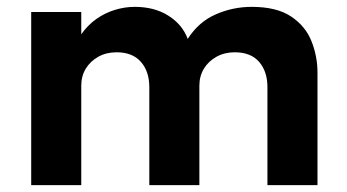

<svg xmlns="http://www.w3.org/2000/svg" viewBox="-20 -540 1012 560"><path d="M71 0V-505H217V-440Q236 -467 261.2 -484.8Q286.5 -502.5 315.2 -511.2Q344 -520 373 -520Q430.5 -520 471.2 -494.2Q512 -468.5 527.5 -426.5Q559.5 -476.5 609.5 -498.2Q659.5 -520 714 -520Q786.5 -520 828.5 -492.2Q870.5 -464.5 888.2 -420.5Q906 -376.5 906 -328V0H760V-286Q760 -331.5 735.8 -359.5Q711.5 -387.5 664.5 -387.5Q635 -387.5 611.5 -374.5Q588 -361.5 574.8 -339.8Q561.5 -318 561.5 -290V0H415.5V-286Q415.5 -331.5 391 -359.5Q366.5 -387.5 320 -387.5Q290 -387.5 266.8 -374.5Q243.5 -361.5 230.2 -339.8Q217 -318 217 -290V0Z"/></svg>

Font: Geologica Roman SemiBold
Style: Regular
Weight: 600
Designer: Sindre Bremnes, Frode Helland
Foundry: Monokrom Skriftforlag AS
Version: Version 1.010;gftools[0.9.28]